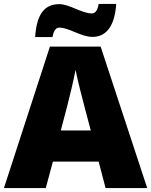

<svg xmlns="http://www.w3.org/2000/svg" viewBox="-20 -953 766 973"><path d="M158 -765H246C254 -808 269 -813 281 -813C330 -813 390 -766 449 -766C513 -766 561 -813 569 -933H480C473 -891 457 -885 445 -885C395 -885 331 -932 281 -932C209 -932 166 -887 158 -765ZM515 0H726L490 -717H233L0 0H212L248 -134H480ZM409 -409 440 -292H288L319 -409C331 -456 354 -550 363 -599C372 -550 399 -447 409 -409Z"/></svg>

Font: Noto Sans Lao Looped Black
Style: Regular
Weight: 900
Designer: Mark Frömberg, Ben Mitchell
Foundry: The Fontpad Ltd
Version: Version 1.002